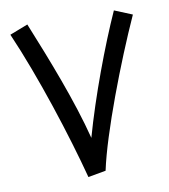

<svg xmlns="http://www.w3.org/2000/svg" viewBox="-79 -759 731 832"><g transform="rotate(-10 286.0 -342.5)"><path d="M243 6 321 -8C355 -168 468 -462 555 -654L477 -686C413 -544 334 -334 285 -159C242 -328 165 -524 97 -691L17 -660C104 -461 194 -181 243 6Z"/></g></svg>

Font: Noto Sans Math
Style: Regular
Weight: 400
Designer: Monotype Design Team, Delve Withrington, Jeff Kellem
Foundry: Monotype Imaging Inc., Delve Fonts LLC
Version: Version 3.000